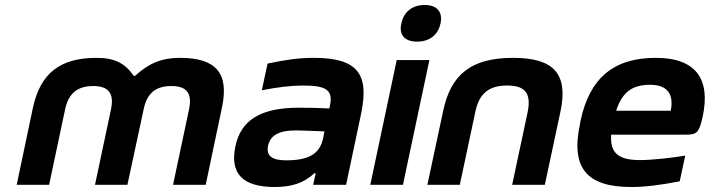

<svg xmlns="http://www.w3.org/2000/svg" viewBox="-20 -741 2847 770"><path d="M112 -309 47 0H177L241 -302C255 -368 292 -396 354 -396C414 -396 439 -368 425 -302L361 0H491L556 -302C569 -368 606 -396 667 -396C728 -396 752 -368 738 -302L674 0H805L870 -309C900 -448 846 -509 702 -509C629 -509 578 -488 522 -437H516C481 -488 439 -509 367 -509C222 -509 142 -448 112 -309Z M1238 -509C1178 -509 1124 -501 1053 -486L1030 -379C1090 -391 1148 -398 1196 -398C1292 -398 1316 -378 1303 -316L1301 -306C1243 -309 1201 -309 1178 -309C1026 -309 946 -260 924 -154C901 -44 954 9 1082 9C1146 9 1199 -6 1240 -46H1246L1236 0H1368L1428 -284C1462 -445 1414 -509 1238 -509ZM1055 -157C1064 -198 1099 -218 1166 -218C1189 -218 1232 -216 1281 -214L1276 -187C1263 -127 1223 -98 1128 -98C1070 -98 1047 -116 1055 -157Z M1571 -500 1465 0H1596L1702 -500ZM1589 -645C1580 -602 1602 -574 1653 -574C1703 -574 1737 -602 1746 -645L1747 -648C1756 -693 1733 -721 1683 -721C1632 -721 1599 -692 1590 -648Z M1757 -295 1694 0H1824L1886 -291C1901 -365 1939 -398 2014 -398C2088 -398 2111 -365 2096 -291L2034 0H2165L2228 -295C2259 -444 2202 -509 2038 -509C1871 -509 1788 -444 1757 -295Z M2798 -273C2830 -422 2773 -509 2610 -509C2444 -509 2345 -431 2308 -256L2306 -244C2268 -66 2334 9 2512 9C2565 9 2632 1 2706 -14L2728 -117C2683 -109 2597 -99 2547 -99C2460 -99 2426 -127 2431 -201H2732C2774 -201 2784 -209 2798 -273ZM2451 -297C2475 -371 2515 -401 2587 -401C2657 -401 2683 -363 2670 -297Z"/></svg>

Font: LT Wave Text Bold Italic
Style: Regular
Weight: 700
Designer: Daniel Lyons
Version: Version 2.5 (Glyphs App)